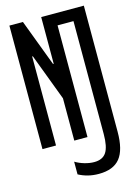

<svg xmlns="http://www.w3.org/2000/svg" viewBox="-139 -803 778 1096"><g transform="rotate(-15 250.0 -255.0)"><path d="M305 220Q271 220 241.5 212.5Q212 205 186 191V116Q211 131 240.5 139.5Q270 148 297 148Q347 148 368.5 115Q390 82 390 7V-660H296V0H218V-250L114 -526H110V0H30V-730H110L214 -454H218V-730H470V15Q470 122 430.5 171Q391 220 305 220Z"/></g></svg>

Font: M PLUS 1 Code
Style: Regular
Weight: 400
Designer: Coji Morishita
Foundry: UNDERFOREST DESIGN
Version: Version 1.005